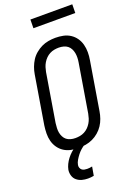

<svg xmlns="http://www.w3.org/2000/svg" viewBox="-205 -993 911 1293"><g transform="rotate(-20 250.0 -346.5)"><path d="M203 8Q174 8 147 2.5Q120 -3 97.5 -17.5Q75 -32 59.5 -54Q44 -76 37 -102.5Q30 -129 30.5 -157.5Q31 -186 35 -214L92 -559Q96 -584 105 -608.5Q114 -633 128 -655Q142 -677 163 -694.5Q184 -712 207 -723Q230 -734 255.5 -738.5Q281 -743 306 -743Q335 -743 362 -737.5Q389 -732 411.5 -717.5Q434 -703 449.5 -681Q465 -659 472 -632.5Q479 -606 479 -577.5Q479 -549 474 -521L417 -176Q413 -151 404.5 -126.5Q396 -102 381.5 -80Q367 -58 346.5 -40.5Q326 -23 302.5 -12Q279 -1 253.5 3.5Q228 8 203 8ZM204 -62Q220 -62 236.5 -65Q253 -68 268.5 -76Q284 -84 296.5 -96.5Q309 -109 318 -124Q327 -139 332 -155Q337 -171 340 -187L397 -532Q400 -549 400.5 -566.5Q401 -584 398 -600Q395 -616 387.5 -630.5Q380 -645 368 -654.5Q356 -664 339.5 -668.5Q323 -673 305 -673Q289 -673 272.5 -670Q256 -667 240.5 -659Q225 -651 212.5 -638.5Q200 -626 191 -611Q182 -596 177 -580Q172 -564 169 -548L112 -203Q110 -186 109 -168.5Q108 -151 111 -135Q114 -119 121.5 -104.5Q129 -90 141 -80.5Q153 -71 169.5 -66.5Q186 -62 204 -62ZM190 223Q168 223 147.5 217.5Q127 212 111 199Q95 186 88.5 165.5Q82 145 85 123Q89 103 98 84.5Q107 66 120 49Q133 32 149 17.5Q165 3 183 -8H247L246 0Q230 10 216 22.5Q202 35 190.5 50Q179 65 169.5 81Q160 97 157 114Q155 124 158.5 134Q162 144 169.5 150Q177 156 187 158Q197 160 207 160Q216 160 225 159Q234 158 243 156L232 219Q221 221 211 222Q201 223 190 223ZM190 -854 191 -916H491L490 -854Z"/></g></svg>

Font: Iosevka Oblique
Style: Regular
Weight: 400
Italic angle: -9°
Monospace: yes
Designer: Belleve Invis
Foundry: Belleve Invis
Version: Version 32.5.0; ttfautohint (v1.8.4)